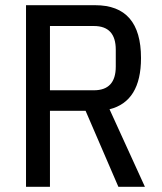

<svg xmlns="http://www.w3.org/2000/svg" viewBox="-20 -718 624 738"><path d="M172 0H80V-698H346Q522 -698 522 -495Q522 -328 401 -298L537 0H435L309 -292H172ZM341 -371Q425 -371 425 -462V-527Q425 -618 341 -618H172V-371Z"/></svg>

Font: IBM Plex Sans Cond Text
Style: Regular
Weight: 450
Width: 3
Designer: Mike Abbink, Paul van der Laan, Pieter van Rosmalen
Foundry: Bold Monday
Version: Version 1.3